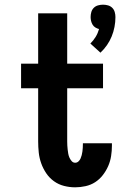

<svg xmlns="http://www.w3.org/2000/svg" viewBox="-20 -792 540 820"><path d="M409 -567 366 -606Q379 -619 388.5 -634.5Q398 -650 403 -668Q395 -670 387.5 -674.5Q380 -679 375.5 -686.5Q371 -694 369 -702.5Q367 -711 367 -719Q367 -730 370 -740.5Q373 -751 380.5 -758.5Q388 -766 398.5 -769Q409 -772 420 -772Q431 -772 441.5 -769Q452 -766 459.5 -758.5Q467 -751 470 -740.5Q473 -730 473 -719Q473 -698 469 -677Q465 -656 457 -636.5Q449 -617 437 -599.5Q425 -582 409 -567ZM301 8Q277 8 253.5 2Q230 -4 210.5 -18Q191 -32 177.5 -52Q164 -72 156 -94.5Q148 -117 145.5 -140.5Q143 -164 143 -188V-415H70V-520H143V-735H267V-520H420V-415H267V-188Q267 -179 267.5 -170.5Q268 -162 269 -153Q270 -144 271.5 -135.5Q273 -127 276.5 -119Q280 -111 286 -104Q292 -97 301 -97Q309 -97 315 -102.5Q321 -108 324 -115Q327 -122 329 -129.5Q331 -137 332 -145Q333 -153 333.5 -160.5Q334 -168 334 -176V-180H458V-170Q458 -148 454.5 -125.5Q451 -103 442 -82.5Q433 -62 419 -44Q405 -26 386.5 -14Q368 -2 345.5 3Q323 8 301 8Z"/></svg>

Font: Iosevka Curly Slab Extrabold
Style: Regular
Weight: 800
Monospace: yes
Designer: Belleve Invis
Foundry: Belleve Invis
Version: Version 22.1.2; ttfautohint (v1.8.4)